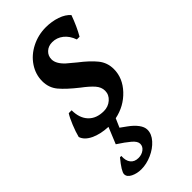

<svg xmlns="http://www.w3.org/2000/svg" viewBox="-225 -518 803 803"><g transform="rotate(-45 176.0 -116.5)"><path d="M220 -271Q263 -238 286 -209.5Q309 -181 309 -143Q309 -90 268.5 -47Q228 -4 169 8L152 47Q156 50 179 66.5Q202 83 215.5 101Q229 119 229 136Q229 161 208.5 184Q188 207 156.5 221Q125 235 94 235Q69 235 48.5 225Q28 215 28 198Q28 182 66 136H74Q72 163 84 178Q96 193 119 193Q138 193 152 182.5Q166 172 166 156Q166 141 146 124Q126 107 92 85L122 12Q76 10 44 -5.5Q12 -21 4 -46Q10 -70 22.5 -100.5Q35 -131 45 -146H62Q62 -100 86.5 -74Q111 -48 155 -48Q181 -48 200 -64.5Q219 -81 219 -105Q219 -126 203 -144.5Q187 -163 155 -187Q108 -224 84.5 -252Q61 -280 61 -319Q61 -359 84 -393.5Q107 -428 146.5 -448Q186 -468 231 -468Q266 -468 296.5 -457.5Q327 -447 343 -428Q325 -378 303 -340H287Q276 -371 254.5 -388Q233 -405 206 -405Q183 -405 168 -391Q153 -377 153 -356Q153 -330 183 -302Q199 -288 220 -271Z"/></g></svg>

Font: Alegreya Medium
Style: Italic
Weight: 500
Italic angle: -7°
Designer: Juan Pablo del Peral
Foundry: Huerta Tipografica
Version: Version 2.008; ttfautohint (v1.8)